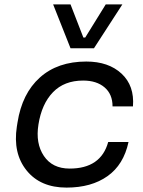

<svg xmlns="http://www.w3.org/2000/svg" viewBox="-20 -830 646 868"><path d="M404.8 -611.8H298.8L220.2 -810.1H298.8L356.9 -660.2H365.2L458 -810.1H533.2ZM280.8 18.1Q162.6 18.1 100.1 -59.6Q37.6 -137.2 56.2 -257.8L59.1 -275.9Q79.6 -407.2 160.2 -479.5Q240.7 -551.8 370.1 -551.8Q470.7 -551.8 529.5 -497.1Q588.4 -442.4 581.1 -349.1H488.8Q488.8 -404.3 452.6 -435.1Q416.5 -465.8 356 -465.8Q270.5 -465.8 219.5 -413.1Q168.5 -360.4 153.8 -267.1Q140.1 -181.6 178.5 -124.8Q216.8 -67.9 294.9 -67.9Q436 -67.9 469.2 -188H561Q539.1 -85.4 466.1 -33.7Q393.1 18.1 280.8 18.1Z"/></svg>

Font: Sora Italic
Style: Regular
Weight: 400
Designer: Jonathan Barnbrook, Julián Moncada
Foundry: Barnbrook Fonts
Version: Version 2.000